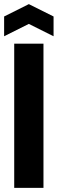

<svg xmlns="http://www.w3.org/2000/svg" viewBox="-33 -772 280 932"><path d="M36 140V-560H178V140ZM-13 -596V-692L107 -752L227 -692V-596L107 -656Z"/></svg>

Font: Tektur Condensed SemiBold
Style: Regular
Weight: 600
Width: 3
Designer: Adam Jagosz
Foundry: Adam Jagosz
Version: Version 1.005;gftools[0.9.30]